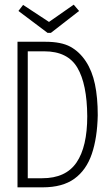

<svg xmlns="http://www.w3.org/2000/svg" viewBox="-20 -802 478 823"><path d="M55 1V-623H174Q243 -623 282 -601.5Q321 -580 348 -539Q375 -498 387 -441Q399 -384 399 -308Q397 -211 373.5 -142Q350 -73 299 -36Q248 1 163 1ZM99 -38H161Q262 -38 308 -105.5Q354 -173 354 -304Q353 -442 311.5 -512Q270 -582 170 -582H99ZM296 -782 319 -755 198 -661H184L59 -755L79 -781L190 -708Z"/></svg>

Font: Inconsolata SemiCondensed Light
Style: Regular
Weight: 300
Width: 4
Monospace: yes
Designer: Raph Levien, Cyreal, Brenton Simpson
Foundry: Raph Levien, Cyreal, Google
Version: Version 3.100; ttfautohint (v1.8.4.7-5d5b)